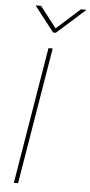

<svg xmlns="http://www.w3.org/2000/svg" viewBox="-62 -982 479 1018"><g transform="rotate(5 177.0 -473.5)"><path d="M195.3 -727.5 74.7 0H52.2L172.9 -727.5ZM114.3 -947.3 201.2 -835 326.2 -947.3H354.5L354 -945.3L204.6 -812H189.9L86.4 -945.3V-947.3Z"/></g></svg>

Font: Inter 24pt Thin
Style: Italic
Weight: 250
Italic angle: -9.3988°
Version: Version 4.001;git-66647c0bb